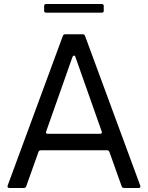

<svg xmlns="http://www.w3.org/2000/svg" viewBox="-20 -933 734 953"><path d="M26 0Q21 0 18.5 -3.5Q16 -7 18 -12L292 -755Q295 -763 304 -763H390Q399 -763 402 -755L676 -12L677 -8Q677 0 668 0H596Q587 0 584 -8L523 -179Q520 -187 511 -187H183Q174 -187 171 -179L110 -8Q107 0 98 0ZM477 -269Q488 -269 485 -280L354 -651Q353 -657 347 -657Q343 -657 340 -651L209 -280L208 -276Q208 -269 217 -269ZM209 -870Q199 -870 199 -880V-903Q199 -913 209 -913H485Q495 -913 495 -903V-880Q495 -870 485 -870Z"/></svg>

Font: Open Sauce Two
Style: Regular
Weight: 400
Designer: Alfredo Marco Pradil
Foundry: Creative Sauce Fz LLC
Version: Version 1.477